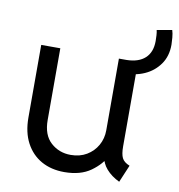

<svg xmlns="http://www.w3.org/2000/svg" viewBox="-78 -752 777 832"><g transform="rotate(10 310.5 -336.0)"><path d="M258.8 7.8Q201.2 7.8 157.7 -16.6Q114.3 -41 89.8 -87.2Q65.4 -133.3 65.4 -198.2V-517.6H149.4V-202.1Q149.4 -136.2 185.8 -103.3Q222.2 -70.3 273.4 -70.3Q313.5 -70.3 343.5 -88.1Q373.5 -106 390.4 -136Q407.2 -166 407.2 -202.1V-517.6H491.2V-146.5Q491.2 -112.3 499.5 -95.5Q507.8 -78.6 533.2 -68.4L501 7.8Q465.3 -9.3 443.1 -34.9Q420.9 -60.5 420.9 -85.9L460.9 -68.4H395.5L439.5 -97.7Q419.9 -56.2 375 -24.2Q330.1 7.8 258.8 7.8ZM443.4 -460 441.4 -517.6Q494.1 -518.6 522.5 -544.9Q550.8 -571.3 550.8 -620.1Q550.8 -632.8 550 -645.3Q549.3 -657.7 546.9 -668L613.3 -679.7Q617.7 -666.5 619.4 -647.2Q621.1 -627.9 621.1 -616.2Q621.1 -565.4 595.7 -529.8Q570.3 -494.1 529.8 -476.1Q489.3 -458 443.4 -460Z"/></g></svg>

Font: Reddit Sans
Style: Regular
Weight: 400
Designer: Stephen Hutchings
Foundry: Reddit
Version: Version 1.014